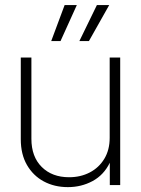

<svg xmlns="http://www.w3.org/2000/svg" viewBox="-20 -748 570 776"><path d="M254.4 8.3Q199.7 8.3 156.7 -14.9Q113.8 -38.1 88.9 -81.3Q64 -124.5 64 -185.1V-515.6H106.9V-187Q106.9 -114.7 148.7 -73.2Q190.4 -31.7 259.3 -31.7Q305.7 -31.7 342.8 -51Q379.9 -70.3 401.6 -106.2Q423.3 -142.1 423.3 -190.9V-515.6H465.8V0H423.8V-90.3Q399.4 -40.5 354 -16.1Q308.6 8.3 254.4 8.3ZM339.4 -582H300.8L371.6 -727.5H421.4ZM224.6 -582H187L241.2 -727.5H290.5Z"/></svg>

Font: Inter Display ExtraLight
Style: Regular
Weight: 200
Designer: Rasmus Andersson
Foundry: rsms
Version: Version 4.000;git-a52131595